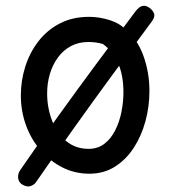

<svg xmlns="http://www.w3.org/2000/svg" viewBox="-20 -605 595 672"><path d="M291 -546Q314 -546 337 -541.5Q360 -537 380 -528.5Q400 -520 414 -507Q460 -470 481.5 -411Q503 -352 503 -287Q503 -232 489 -180.5Q475 -129 448 -87.5Q421 -46 382 -21.5Q343 3 293 3Q242 3 198.5 -19Q155 -41 122 -79Q89 -117 71 -166.5Q53 -216 53 -271Q53 -323 68.5 -372Q84 -421 114.5 -460.5Q145 -500 189.5 -523Q234 -546 291 -546ZM145 -278Q145 -228 162 -183.5Q179 -139 211.5 -111.5Q244 -84 290 -84Q322 -84 345 -101.5Q368 -119 383 -148.5Q398 -178 405 -213Q412 -248 412 -282Q412 -343 392.5 -385.5Q373 -428 340 -451Q327 -455 314.5 -456.5Q302 -458 289 -458Q255 -458 228 -443.5Q201 -429 182.5 -403.5Q164 -378 154.5 -346Q145 -314 145 -278ZM105 34Q100 41 88 46Q76 51 58 41Q45 33 43.5 18Q42 3 51 -10Q115 -103 181.5 -195.5Q248 -288 316.5 -380.5Q385 -473 454 -565Q468 -583 480 -584.5Q492 -586 504 -577Q516 -568 519.5 -556.5Q523 -545 510 -528Q441 -435 372 -341Q303 -247 236.5 -153.5Q170 -60 105 34Z"/></svg>

Font: Playpen Sans Deva
Style: Regular
Weight: 400
Designer: Pooja Saxena, Gunjan Panchal, Laura Meseguer, Veronika Burian, José Scaglione
Foundry: TypeTogether
Version: Version 2.000